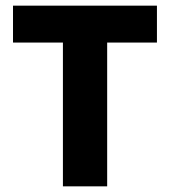

<svg xmlns="http://www.w3.org/2000/svg" viewBox="-20 -659 601 679"><path d="M202.5 0V-609H359V0ZM26 -508.5V-639H535V-508.5Z"/></svg>

Font: Anek Gujarati Medium
Style: Bold
Weight: 700
Version: Version 1.003